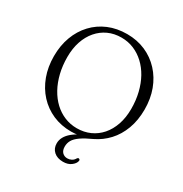

<svg xmlns="http://www.w3.org/2000/svg" viewBox="-206 -872 1187 1242"><g transform="rotate(30 387.0 -251.0)"><path d="M386.5 -713Q461.5 -713 524 -685.8Q586.5 -658.5 632.2 -609Q678 -559.5 702.8 -492.8Q727.5 -426 727.5 -346.5Q727.5 -265.5 703.2 -200.5Q679 -135.5 636 -89.2Q593 -43 537.5 -16.5Q484.5 7.5 454.2 28.8Q424 50 411.8 71.5Q399.5 93 399.5 119Q399.5 148 414.5 162.8Q429.5 177.5 451.5 177.5Q467.5 177.5 482 170Q496.5 162.5 504.5 148Q508 143 510.8 141.2Q513.5 139.5 518 140.5Q521.5 141 524.5 144.8Q527.5 148.5 525.5 156Q521 175.5 497.8 193Q474.5 210.5 438.5 210.5Q395 210.5 369.5 187.5Q344 164.5 344 126.5Q344 102 356.2 79.5Q368.5 57 392.5 37Q416.5 17 452 -0.5L448.5 10Q427.5 12.5 413.2 13.8Q399 15 386 15Q311.5 15 249.2 -12.2Q187 -39.5 141.5 -89Q96 -138.5 71.2 -205.8Q46.5 -273 46.5 -353Q46.5 -432 71 -498Q95.5 -564 140.8 -612.2Q186 -660.5 248.5 -686.8Q311 -713 386.5 -713ZM650.5 -306.5Q650.5 -370 636.8 -426.2Q623 -482.5 597.8 -528Q572.5 -573.5 537.2 -606.2Q502 -639 459 -657Q416 -675 366.5 -675Q312.5 -675 268.2 -654.8Q224 -634.5 191.8 -597Q159.5 -559.5 142 -507.5Q124.5 -455.5 124.5 -391.5Q124.5 -327 138.2 -270.8Q152 -214.5 177.2 -168.8Q202.5 -123 237.5 -90.2Q272.5 -57.5 315.5 -39.8Q358.5 -22 407 -22Q460.5 -22 505 -42Q549.5 -62 582 -99.2Q614.5 -136.5 632.5 -189Q650.5 -241.5 650.5 -306.5Z"/></g></svg>

Font: Fraunces 48pt Soft Wonky Light
Style: Regular
Weight: 300
Version: Version 1.000;[b76b70a41]